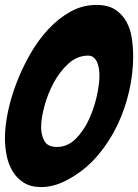

<svg xmlns="http://www.w3.org/2000/svg" viewBox="-37 -757 561 780"><path d="M504 -528Q504 -458 487.5 -386Q471 -314 439.5 -248Q408 -182 361.5 -127Q315 -72 254 -36Q190 3 131 3Q88 3 59.5 -15Q31 -33 14 -61.5Q-3 -90 -10 -125.5Q-17 -161 -17 -195Q-17 -243 -5 -301.5Q7 -360 30 -420Q53 -480 85.5 -537Q118 -594 159.5 -638.5Q201 -683 250 -710Q299 -737 355 -737Q402 -737 431 -718Q460 -699 476.5 -669Q493 -639 498.5 -601.5Q504 -564 504 -528ZM194 -160Q237 -160 269.5 -192Q302 -224 323.5 -270Q345 -316 356 -365.5Q367 -415 367 -450Q367 -463 365 -477Q363 -491 358 -503Q353 -515 344 -523Q335 -531 321 -531Q277 -531 241.5 -499Q206 -467 181.5 -421.5Q157 -376 143.5 -326Q130 -276 130 -240Q130 -208 143.5 -184Q157 -160 194 -160Z"/></svg>

Font: Bangerz 2
Style: Regular
Weight: 400
Designer: vernon adams
Foundry: Vernon Adams
Version: Version 2.10;December 28, 2023;FontCreator 13.0.0.2683 64-bi